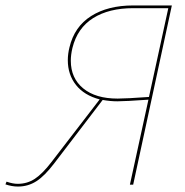

<svg xmlns="http://www.w3.org/2000/svg" viewBox="-38 -678 680 705"><path d="M593 -658 451 0H439L507 -312Q421 -306 393 -306Q367 -306 339 -311L161 -78Q126 -32 95.5 -12.5Q65 7 28 7Q6 7 -18 -1L-14 -11Q9 -3 27 -3Q62 -3 90 -21.5Q118 -40 151 -83L328 -313Q271 -328 241 -366Q211 -404 211 -457Q211 -480 217 -504Q235 -580 296.5 -619Q358 -658 451 -658ZM509 -322 580 -648H451Q362 -648 304 -611.5Q246 -575 228 -502Q222 -477 222 -455Q222 -391 267.5 -353.5Q313 -316 394 -316Q425 -316 509 -322Z"/></svg>

Font: Ysabeau Infant Hairline
Style: Italic
Weight: 100
Italic angle: -12°
Designer: Christian Thalmann (Catharsis Fonts)
Version: Version 0.003